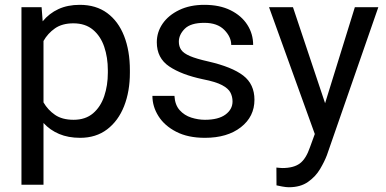

<svg xmlns="http://www.w3.org/2000/svg" viewBox="-20 -558 1591 791"><path d="M515.1 -268.6V-258.3Q515.1 -181.2 491.2 -120.6Q467.3 -60.1 421.4 -25.1Q375.5 9.8 310.1 9.8Q261.2 9.8 223.6 -6.1Q186 -22 159.2 -51.3V203.1H68.4V-528.3H151.4L155.8 -470.2Q182.6 -502.9 220.7 -520.5Q258.8 -538.1 308.6 -538.1Q375.5 -538.1 421.4 -504.4Q467.3 -470.7 491.2 -409.9Q515.1 -349.1 515.1 -268.6ZM424.3 -258.3V-268.6Q424.3 -321.3 409.4 -365.2Q394.5 -409.2 363 -435.5Q331.5 -461.9 282.2 -461.9Q236.3 -461.9 206.5 -441.2Q176.8 -420.4 159.2 -389.2V-136.2Q177.2 -105 206.8 -84.7Q236.3 -64.5 283.2 -64.5Q332 -64.5 363.3 -91.1Q394.5 -117.7 409.4 -161.9Q424.3 -206.1 424.3 -258.3Z M938 -140.1Q938 -159.7 929.4 -176.5Q920.9 -193.4 894.8 -207.3Q868.7 -221.2 816.4 -231.4Q728 -250 677 -284.4Q626 -318.8 626 -383.8Q626 -425.8 650.1 -460.7Q674.3 -495.6 718.5 -516.8Q762.7 -538.1 821.8 -538.1Q885.3 -538.1 930.2 -515.6Q975.1 -493.2 999 -455.8Q1022.9 -418.5 1022.9 -373H932.6Q932.6 -405.8 904.1 -434.8Q875.5 -463.9 821.8 -463.9Q765.6 -463.9 741.2 -439.5Q716.8 -415 716.8 -386.2Q716.8 -366.7 726.6 -352.5Q736.3 -338.4 762.5 -327.1Q788.6 -315.9 838.4 -304.7Q936 -282.2 982.2 -246.6Q1028.3 -210.9 1028.3 -147Q1028.3 -77.6 972.4 -33.9Q916.5 9.8 824.2 9.8Q754.4 9.8 706.1 -15.1Q657.7 -40 632.8 -79.6Q607.9 -119.1 607.9 -163.1H698.7Q700.7 -126 720.2 -104.2Q739.7 -82.5 768.1 -73.5Q796.4 -64.5 824.2 -64.5Q879.4 -64.5 908.7 -85.9Q938 -107.4 938 -140.1Z M1187 -528.3 1319.3 -132.8 1441.9 -528.3H1538.6L1326.7 81.5Q1316.9 107.4 1298.6 138.4Q1280.3 169.4 1249 191.4Q1217.8 213.4 1169.9 213.4Q1159.2 213.4 1142.6 210.4Q1126 207.5 1119.1 205.6L1118.7 132.3Q1122.6 132.8 1131.1 133.5Q1139.6 134.3 1143.1 134.3Q1189.5 134.3 1215.1 115.5Q1240.7 96.7 1257.3 47.9L1276.9 -5.9L1088.4 -528.3Z"/></svg>

Font: Vazirmatn FD
Style: Regular
Weight: 400
Designer: Saber Rastikerdar
Foundry: Saber Rastikerdar
Version: Version 33.001